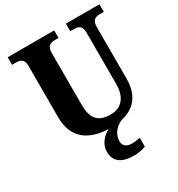

<svg xmlns="http://www.w3.org/2000/svg" viewBox="-219 -854 1143 1234"><g transform="rotate(-30 353.0 -237.0)"><path d="M418 240C437 240 481 234 501 224V158C478 163 459 166 442 166C404 166 377 150 377 115C377 52 424 13 463 0C572 -26 618 -106 618 -214V-595C618 -651 646 -658 681 -658H706V-714H457V-658H481C516 -658 543 -651 543 -599V-216C543 -111 489 -64 416 -64C333 -64 284 -99 284 -210V-595C284 -651 311 -658 346 -658H370V-714H25V-658H50C85 -658 113 -651 113 -599V-218C113 -61 212 5 357 10C311 32 273 78 273 130C273 206 322 240 418 240Z"/></g></svg>

Font: Noto Serif Lao SemiCondensed ExtraBold
Style: Regular
Weight: 800
Width: 4
Designer: Monotype Design Team
Foundry: Monotype Imaging Inc.
Version: Version 2.003